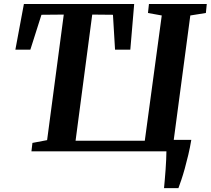

<svg xmlns="http://www.w3.org/2000/svg" viewBox="-20 -763 1062 968"><path d="M807 185.5Q808.5 167.5 810.8 143.2Q813 119 814.8 92.8Q816.5 66.5 817.8 42.2Q819 18 819 0H138.5L143.5 -42.5L217.5 -56.5L301.5 -689.5L189 -688.5L133 -512.5H57.5L100.5 -743H656.5L637 -512.5H560L549.5 -688.5L445 -689.5L361 -53.5H710L795.5 -685L726 -697.5L731 -743H1022.5L1018 -697.5L939.5 -685L856 -58H944.5Q938 -18.5 929.2 18.2Q920.5 55 911.5 87.2Q902.5 119.5 894 144.5Q885.5 169.5 879.5 185.5Z"/></svg>

Font: Merriweather 36pt
Style: Bold Italic
Weight: 700
Italic angle: -7.8°
Version: Version 2.101